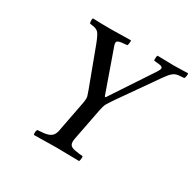

<svg xmlns="http://www.w3.org/2000/svg" viewBox="-144 -800 965 955"><g transform="rotate(30 338.0 -322.5)"><path d="M349.1 -84Q343.8 -58.1 352.5 -46.6Q361.3 -35.2 388.2 -32.2Q405.3 -29.3 425.8 -27.8Q428.2 -23.9 426.8 -12.7Q425.3 -1.5 422.9 2Q333 0 291 0Q254.9 0 163.1 2Q160.6 -4.9 161.6 -14.4Q162.6 -23.9 166 -27.8Q182.6 -29.3 202.1 -30.8Q230 -34.2 243.4 -45.4Q256.8 -56.6 261.2 -78.1Q262.7 -85.4 265.1 -99.1Q267.6 -112.8 269 -119.1L295.9 -258.8Q298.8 -275.4 298.8 -285.2Q298.8 -294.4 295.9 -301.8Q288.1 -325.2 286.1 -330.1L205.1 -546.9Q189.5 -587.4 178.7 -599.9Q168 -612.3 143.1 -615.2Q141.1 -615.7 136.2 -616.2Q131.3 -616.7 128.9 -617.2Q126 -621.1 125.5 -632.1Q125 -643.1 127.9 -647Q181.6 -645 232.9 -645Q270 -645 346.2 -647Q348.1 -644 346.9 -632.6Q345.7 -621.1 342.8 -617.2Q337.4 -616.7 326.7 -615.5Q315.9 -614.3 310.1 -613.8Q289.1 -610.8 285.9 -602.8Q282.7 -594.7 290 -576.2Q291 -575.2 291 -573.2L373 -340.8Q375 -338.9 378.9 -338.9Q382.3 -344.7 389.4 -355.2Q396.5 -365.7 399.9 -371.1L534.2 -574.2Q548.3 -595.2 546.9 -603.3Q545.4 -611.3 528.8 -613.8Q523.4 -614.3 513.2 -615.5Q502.9 -616.7 497.1 -617.2Q495.1 -621.1 495.8 -632.6Q496.6 -644 499 -647Q575.2 -645 592.8 -645Q616.2 -645 673.8 -647Q676.8 -643.6 674.8 -632.3Q672.9 -621.1 669.9 -617.2Q665.5 -616.7 656.5 -616.2Q647.5 -615.7 643.1 -615.2Q630.9 -614.3 621.8 -610.8Q612.8 -607.4 604.2 -599.6Q595.7 -591.8 590.8 -585.4Q585.9 -579.1 575.2 -564.9L430.2 -357.9Q428.7 -356 416.3 -337.6Q403.8 -319.3 397.9 -309.1Q389.2 -292 384.8 -268.1Z"/></g></svg>

Font: Common Serif News
Style: Italic
Weight: 450
Italic angle: -12°
Designer: Philipp H. Poll, Khaled Hosny
Foundry: Stefan Peev, Context Ltd.
Version: Version 1.026